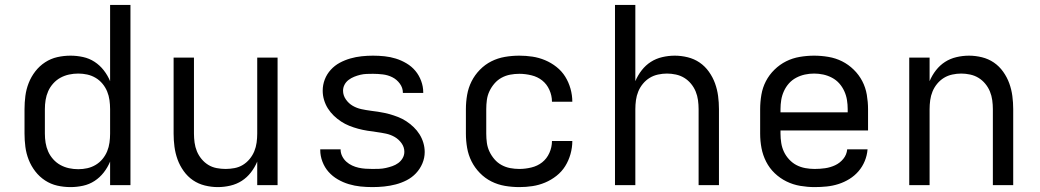

<svg xmlns="http://www.w3.org/2000/svg" viewBox="-20 -755 4240 783"><path d="M268 8Q240 8 213.5 2Q187 -4 164 -19Q141 -34 124 -56Q107 -78 97 -103.5Q87 -129 83.5 -156Q80 -183 80 -210V-310Q80 -337 83.5 -364Q87 -391 97 -416.5Q107 -442 124 -464Q141 -486 164 -501Q187 -516 213.5 -522Q240 -528 268 -528Q293 -528 318.5 -522.5Q344 -517 365.5 -503Q387 -489 403 -468.5Q419 -448 429 -424V-735H512V0H429V-96Q419 -72 403 -51.5Q387 -31 365.5 -17Q344 -3 318.5 2.5Q293 8 268 8ZM299 -65Q318 -65 336 -69Q354 -73 370 -82.5Q386 -92 398 -106.5Q410 -121 417 -138Q424 -155 426.5 -173.5Q429 -192 429 -210V-310Q429 -328 426.5 -346.5Q424 -365 417 -382Q410 -399 398 -413.5Q386 -428 370 -437.5Q354 -447 336 -451Q318 -455 299 -455Q280 -455 261.5 -451Q243 -447 226.5 -438Q210 -429 197 -414.5Q184 -400 176.5 -383Q169 -366 166 -347.5Q163 -329 163 -310V-210Q163 -191 166 -172.5Q169 -154 176.5 -137Q184 -120 197 -105.5Q210 -91 226.5 -82Q243 -73 261.5 -69Q280 -65 299 -65Z M868 8Q842 8 815.5 1.5Q789 -5 767 -20Q745 -35 729 -57.5Q713 -80 704 -105Q695 -130 691.5 -156.5Q688 -183 688 -210V-520H771V-210Q771 -192 773.5 -173.5Q776 -155 783 -138Q790 -121 802 -106.5Q814 -92 829.5 -82.5Q845 -73 863.5 -69.5Q882 -66 900 -66Q918 -66 936.5 -69.5Q955 -73 970.5 -82.5Q986 -92 998 -106.5Q1010 -121 1017 -138Q1024 -155 1026.5 -173.5Q1029 -192 1029 -210V-520H1112V0H1029V-96Q1019 -72 1003 -51.5Q987 -31 966 -17.5Q945 -4 919.5 2Q894 8 868 8Z M1499 8Q1474 8 1450 5.5Q1426 3 1402.5 -4Q1379 -11 1357.5 -23.5Q1336 -36 1320 -54Q1304 -72 1295 -95.5Q1286 -119 1286 -143Q1286 -144 1286 -144.5Q1286 -145 1286 -146H1369Q1369 -146 1369 -145.5Q1369 -145 1369 -145Q1369 -131 1375.5 -118Q1382 -105 1392.5 -95.5Q1403 -86 1416 -80Q1429 -74 1442.5 -71Q1456 -68 1470.5 -67Q1485 -66 1499 -66Q1513 -66 1526.5 -66.5Q1540 -67 1553.5 -70Q1567 -73 1580 -77.5Q1593 -82 1604 -90Q1615 -98 1622 -110Q1629 -122 1629 -136Q1629 -155 1617.5 -171Q1606 -187 1589.5 -196.5Q1573 -206 1554 -210Q1535 -214 1516 -216.5Q1497 -219 1478 -222Q1459 -225 1440.5 -230Q1422 -235 1404.5 -242Q1387 -249 1371 -259.5Q1355 -270 1341 -283.5Q1327 -297 1317 -313Q1307 -329 1301.5 -347.5Q1296 -366 1296 -385Q1296 -409 1304.5 -431Q1313 -453 1329 -470.5Q1345 -488 1365.5 -499Q1386 -510 1408.5 -516.5Q1431 -523 1454.5 -525.5Q1478 -528 1501 -528Q1525 -528 1548.5 -525.5Q1572 -523 1594.5 -516Q1617 -509 1638 -496.5Q1659 -484 1674 -466Q1689 -448 1697.5 -425Q1706 -402 1706 -379Q1706 -378 1706 -377Q1706 -376 1706 -376H1623Q1623 -376 1623 -376.5Q1623 -377 1623 -377Q1623 -397 1610.5 -414Q1598 -431 1580 -440Q1562 -449 1541.5 -451.5Q1521 -454 1501 -454Q1488 -454 1475 -453.5Q1462 -453 1449.5 -450Q1437 -447 1424.5 -442Q1412 -437 1401.5 -429Q1391 -421 1385 -409.5Q1379 -398 1379 -385Q1379 -366 1390.5 -349.5Q1402 -333 1418.5 -323.5Q1435 -314 1453.5 -310Q1472 -306 1491 -303.5Q1510 -301 1529 -298Q1548 -295 1566.5 -290Q1585 -285 1603 -278Q1621 -271 1637 -260.5Q1653 -250 1667 -236.5Q1681 -223 1691 -207Q1701 -191 1706.5 -172.5Q1712 -154 1712 -135Q1712 -111 1702.5 -88.5Q1693 -66 1676.5 -48.5Q1660 -31 1638.5 -20Q1617 -9 1594 -3Q1571 3 1547 5.5Q1523 8 1499 8Z M2098 8Q2068 8 2039 3Q2010 -2 1984 -15Q1958 -28 1937 -49.5Q1916 -71 1903 -97Q1890 -123 1885 -152Q1880 -181 1880 -210V-310Q1880 -339 1885 -368Q1890 -397 1903 -423Q1916 -449 1937 -470.5Q1958 -492 1984 -505Q2010 -518 2039 -523Q2068 -528 2098 -528Q2125 -528 2151.5 -524Q2178 -520 2203 -509.5Q2228 -499 2249.5 -482Q2271 -465 2285 -442.5Q2299 -420 2306.5 -393.5Q2314 -367 2314 -340Q2314 -340 2314 -340Q2314 -340 2314 -340H2231Q2231 -340 2231 -340Q2231 -340 2231 -340Q2231 -365 2220.5 -388.5Q2210 -412 2191 -427Q2172 -442 2147 -448Q2122 -454 2098 -454Q2079 -454 2060.5 -450.5Q2042 -447 2025.5 -438Q2009 -429 1996.5 -414.5Q1984 -400 1976 -383Q1968 -366 1965.5 -347.5Q1963 -329 1963 -310V-210Q1963 -191 1965.5 -172.5Q1968 -154 1976 -137Q1984 -120 1996.5 -105.5Q2009 -91 2025.5 -82Q2042 -73 2060.5 -69.5Q2079 -66 2098 -66Q2122 -66 2147 -72Q2172 -78 2191 -93Q2210 -108 2220.5 -131.5Q2231 -155 2231 -180Q2231 -180 2231 -180Q2231 -180 2231 -180H2314Q2314 -180 2314 -180Q2314 -180 2314 -180Q2314 -153 2306.5 -126.5Q2299 -100 2285 -77.5Q2271 -55 2249.5 -38Q2228 -21 2203 -10.5Q2178 0 2151.5 4Q2125 8 2098 8Z M2488 0V-735H2571V-424Q2581 -448 2597 -468.5Q2613 -489 2634 -502.5Q2655 -516 2680.5 -522Q2706 -528 2732 -528Q2758 -528 2784.5 -521.5Q2811 -515 2833 -500Q2855 -485 2871 -462.5Q2887 -440 2896 -415Q2905 -390 2908.5 -363.5Q2912 -337 2912 -310V0H2829V-310Q2829 -328 2826.5 -346.5Q2824 -365 2817 -382Q2810 -399 2798 -413.5Q2786 -428 2770.5 -437.5Q2755 -447 2736.5 -451Q2718 -455 2700 -455Q2682 -455 2663.5 -451Q2645 -447 2629.5 -437.5Q2614 -428 2602 -413.5Q2590 -399 2583 -382Q2576 -365 2573.5 -346.5Q2571 -328 2571 -310V0Z M3302 8Q3273 8 3243.5 3Q3214 -2 3187.5 -15Q3161 -28 3139.5 -48.5Q3118 -69 3104.5 -95.5Q3091 -122 3085.5 -151Q3080 -180 3080 -210V-310Q3080 -339 3085 -368.5Q3090 -398 3103.5 -424Q3117 -450 3138.5 -471Q3160 -492 3186 -505Q3212 -518 3241.5 -523Q3271 -528 3300 -528Q3329 -528 3358.5 -523Q3388 -518 3414 -505Q3440 -492 3461.5 -471Q3483 -450 3496.5 -424Q3510 -398 3515 -368.5Q3520 -339 3520 -310V-223H3163V-210Q3163 -191 3166 -172Q3169 -153 3177 -136Q3185 -119 3198.5 -104.5Q3212 -90 3228.5 -81.5Q3245 -73 3264 -69.5Q3283 -66 3302 -66Q3324 -66 3345 -69Q3366 -72 3385.5 -81Q3405 -90 3419 -107Q3433 -124 3435 -146H3518Q3516 -121 3506.5 -98Q3497 -75 3481 -56.5Q3465 -38 3444 -25Q3423 -12 3399.5 -4.5Q3376 3 3351.5 5.5Q3327 8 3302 8ZM3163 -297H3437V-310Q3437 -329 3434 -347.5Q3431 -366 3423 -383.5Q3415 -401 3402.5 -415Q3390 -429 3373 -438Q3356 -447 3337.5 -451Q3319 -455 3300 -455Q3281 -455 3262.5 -451Q3244 -447 3227 -438Q3210 -429 3197.5 -415Q3185 -401 3177 -383.5Q3169 -366 3166 -347.5Q3163 -329 3163 -310Z M3688 0V-520H3771V-424Q3781 -448 3797 -468.5Q3813 -489 3834 -502.5Q3855 -516 3880.5 -522Q3906 -528 3932 -528Q3958 -528 3984.5 -521.5Q4011 -515 4033 -500Q4055 -485 4071 -462.5Q4087 -440 4096 -415Q4105 -390 4108.5 -363.5Q4112 -337 4112 -310V0H4029V-310Q4029 -328 4026.5 -346.5Q4024 -365 4017 -382Q4010 -399 3998 -413.5Q3986 -428 3970.5 -437.5Q3955 -447 3936.5 -451Q3918 -455 3900 -455Q3882 -455 3863.5 -451Q3845 -447 3829.5 -437.5Q3814 -428 3802 -413.5Q3790 -399 3783 -382Q3776 -365 3773.5 -346.5Q3771 -328 3771 -310V0Z"/></svg>

Font: Iosevka SS04 Extended
Style: Regular
Weight: 400
Width: 7
Monospace: yes
Designer: Belleve Invis
Foundry: Belleve Invis
Version: Version 19.0.0; ttfautohint (v1.8.4)